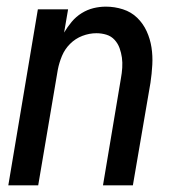

<svg xmlns="http://www.w3.org/2000/svg" viewBox="-20 -558 540 578"><path d="M5 0 94 -530H185L173 -460Q183 -477 196 -492.5Q209 -508 226 -518.5Q243 -529 261.5 -533.5Q280 -538 299 -538Q325 -538 350 -530Q375 -522 393 -504.5Q411 -487 421.5 -464Q432 -441 436 -415.5Q440 -390 438.5 -363Q437 -336 433 -309L380 0H290L344 -322Q347 -338 348 -354Q349 -370 347 -384.5Q345 -399 340 -413Q335 -427 325 -438Q315 -449 300.5 -453.5Q286 -458 270 -458Q249 -458 228 -450Q207 -442 191 -426Q175 -410 166.5 -389.5Q158 -369 154 -348L95 0Z"/></svg>

Font: iosevka_custom_sans_ss08 Md
Style: Italic
Weight: 500
Italic angle: -10°
Designer: Belleve Invis
Foundry: Belleve Invis
Version: Version 10.3.0; ttfautohint (v1.8.3)